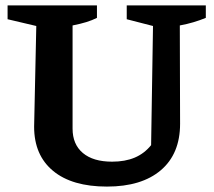

<svg xmlns="http://www.w3.org/2000/svg" viewBox="-20 -678 790 709"><path d="M375 11Q246 11 176 -47Q106 -105 106 -210L114 -582L8 -607V-658H338V-612Q320 -603 299 -596.5Q278 -590 248 -584V-203Q248 -145 286 -113Q324 -81 394 -81Q442 -81 477.5 -96Q513 -111 538 -142L545 -582L448 -607V-658H740V-612Q718 -603 694.5 -596Q671 -589 644 -584L645 -221Q645 -110 574 -49.5Q503 11 375 11Z"/></svg>

Font: Piazzolla 24pt
Style: Bold
Weight: 700
Designer: Juan Pablo del Peral
Foundry: Huerta Tipografica
Version: Version 2.005